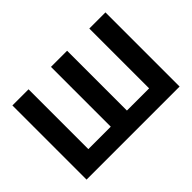

<svg xmlns="http://www.w3.org/2000/svg" viewBox="-124 -988 1278 1278"><g transform="rotate(-45 515.0 -349.0)"><path d="M77 0V-698H229V-135H440V-698H592V-135H801V-698H953V0Z"/></g></svg>

Font: Aneliza
Style: Bold
Weight: 700
Designer: Mike Abbink, Paul van der Laan, Pieter van Rosmalen
Foundry: Bold Monday
Version: Version 3.0